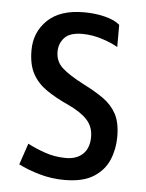

<svg xmlns="http://www.w3.org/2000/svg" viewBox="-44 -564 465 611"><g transform="rotate(5 188.0 -258.5)"><path d="M184 10Q143 10 104.5 -1Q66 -12 37 -27L60 -95Q82 -83 114.5 -71.5Q147 -60 183 -60Q217 -60 237 -79Q257 -98 257 -134Q257 -166 237 -188Q217 -210 176 -229Q134 -248 104.5 -268.5Q75 -289 59.5 -318Q44 -347 44 -392Q44 -450 84 -488.5Q124 -527 200 -527Q237 -527 268 -519Q299 -511 315 -497V-426Q297 -437 265 -447.5Q233 -458 201 -458Q161 -458 144 -439.5Q127 -421 127 -395Q127 -364 148.5 -344Q170 -324 220 -298Q256 -280 283 -261Q310 -242 325 -214.5Q340 -187 340 -141Q340 -102 325.5 -67.5Q311 -33 277 -11.5Q243 10 184 10Z"/></g></svg>

Font: Noto Sans Thai UI ExtCond
Style: Regular
Weight: 400
Width: 2
Designer: Monotype Design Team
Foundry: Monotype Imaging Inc.
Version: Version 2.000